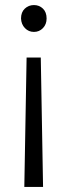

<svg xmlns="http://www.w3.org/2000/svg" viewBox="-20 -483 266 758"><path d="M63 -410Q63 -435 78 -449Q93 -463 114 -463Q135 -463 149.5 -449Q164 -435 164 -410Q164 -387 149.5 -372Q135 -357 114 -357Q93 -357 78.5 -372Q64 -387 63 -410ZM76 255 85 -256H141L150 255Z"/></svg>

Font: Mukta Mahee Light
Style: Regular
Weight: 300
Designer: Shuchita Grover, Noopur Datye, Girish Dalvi, Yashodeep Gholap
Foundry: Ek Type
Version: Version 2.538;PS 1.000;hotconv 16.6.51;makeotf.lib2.5.65220;